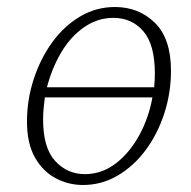

<svg xmlns="http://www.w3.org/2000/svg" viewBox="-20 -515 546 548"><path d="M217 13Q175 13 138.5 -6.5Q102 -26 79.5 -66Q57 -106 57 -168Q57 -230 76 -288.5Q95 -347 128.5 -393.5Q162 -440 208 -467.5Q254 -495 308 -495Q376 -495 422 -450Q468 -405 468 -313Q468 -250 449 -191.5Q430 -133 396 -87Q362 -41 316 -14Q270 13 217 13ZM304 -464Q258 -464 219.5 -437Q181 -410 154.5 -365Q128 -320 114 -266H420Q421 -276 421.5 -285.5Q422 -295 422 -305Q422 -388 389 -426Q356 -464 304 -464ZM222 -18Q271 -18 311 -49Q351 -80 378 -130Q405 -180 415 -237H108Q106 -221 104.5 -205.5Q103 -190 103 -174Q103 -93 137.5 -55.5Q172 -18 222 -18Z"/></svg>

Font: Source Serif 4 SmText Light
Style: Italic
Weight: 300
Italic angle: -12°
Designer: Frank Grießhammer
Foundry: Adobe
Version: Version 4.005;hotconv 1.1.0;makeotfexe 2.6.0